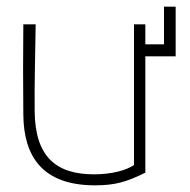

<svg xmlns="http://www.w3.org/2000/svg" viewBox="-20 -543 570 576"><path d="M382 -470V-48C359 -32 315 -20 262 -20C148 -20 85 -73 84 -210C83 -295 86 -385 87 -470H50C49 -375 49 -294 50 -199C51 -72 109 13 265 13C325 13 359 3 416 -25V-374H507V-523H472V-410H416V-470Z"/></svg>

Font: Kreadon Extra Light
Style: Regular
Weight: 200
Designer: kohakuno
Foundry: StudioGnu
Version: Version 1.000;Glyphs 3.1.2 (3151)